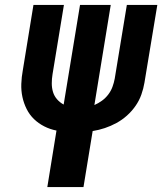

<svg xmlns="http://www.w3.org/2000/svg" viewBox="-20 -755 655 775"><path d="M171 0 208 -228Q182 -233 158.5 -245Q135 -257 117 -274.5Q99 -292 87.5 -315Q76 -338 70.5 -363.5Q65 -389 66 -416.5Q67 -444 72 -471L115 -735H238L192 -455Q189 -437 189 -418.5Q189 -400 194 -383.5Q199 -367 210.5 -354Q222 -341 237 -333L303 -735H427L361 -331Q377 -338 391.5 -348.5Q406 -359 417 -373.5Q428 -388 434 -404.5Q440 -421 443 -437L492 -735H615L563 -421Q559 -397 550.5 -373Q542 -349 527 -327.5Q512 -306 492.5 -288.5Q473 -271 450 -258.5Q427 -246 403 -238Q379 -230 354 -226L317 0Z"/></svg>

Font: Iosevka Heavy Extended Oblique
Style: Regular
Weight: 900
Width: 7
Italic angle: -9°
Monospace: yes
Designer: Belleve Invis
Foundry: Belleve Invis
Version: Version 32.5.0; ttfautohint (v1.8.4)